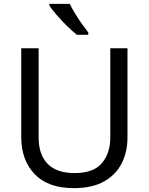

<svg xmlns="http://www.w3.org/2000/svg" viewBox="-20 -964 771 994"><path d="M640 -252Q640 -178 610 -118.5Q580 -59 518.5 -24.5Q457 10 362 10Q229 10 159.5 -62.5Q90 -135 90 -254V-714H180V-251Q180 -164 226.5 -116Q273 -68 367 -68Q464 -68 507.5 -119.5Q551 -171 551 -252V-714H640ZM341 -944Q352 -922 368.5 -894.5Q385 -867 403.5 -841Q422 -815 437 -796V-784H378Q355 -802 326 -830.5Q297 -859 272.5 -887.5Q248 -916 236 -934V-944Z"/></svg>

Font: Noto Sans Meroitic
Style: Regular
Weight: 400
Designer: Monotype Design Team
Foundry: Monotype Imaging Inc.
Version: Version 2.002; ttfautohint (v1.8.4.7-5d5b)